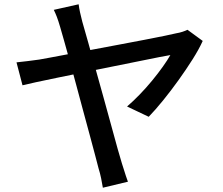

<svg xmlns="http://www.w3.org/2000/svg" viewBox="-20 -823 1040 896"><path d="M347 -803Q349 -786 353.5 -765.5Q358 -745 364 -722Q376 -681 392 -623.5Q408 -566 426.5 -499.5Q445 -433 464 -365Q483 -297 499.5 -236Q516 -175 529 -128.5Q542 -82 549 -60Q553 -49 557.5 -33.5Q562 -18 567.5 -2Q573 14 577 25L460 53Q457 34 452 9.5Q447 -15 440 -37Q435 -57 424.5 -96.5Q414 -136 399.5 -190Q385 -244 368.5 -304.5Q352 -365 336 -425.5Q320 -486 305 -540Q290 -594 278.5 -635Q267 -676 261 -696Q252 -727 245 -745Q238 -763 231 -777ZM926 -632Q909 -594 879 -546.5Q849 -499 813.5 -449.5Q778 -400 741.5 -355Q705 -310 674 -278L573 -326Q602 -351 632 -382Q662 -413 690 -447Q718 -481 740 -512Q762 -543 775 -566Q762 -564 723.5 -556.5Q685 -549 629 -537.5Q573 -526 507.5 -513Q442 -500 376 -486.5Q310 -473 251 -461Q192 -449 148.5 -439.5Q105 -430 85 -425L57 -532Q85 -535 110 -538Q135 -541 163 -545Q175 -547 212.5 -554Q250 -561 303 -571Q356 -581 417 -592.5Q478 -604 539.5 -615.5Q601 -627 655.5 -637.5Q710 -648 749 -656Q788 -664 804 -668Q817 -670 831 -674.5Q845 -679 855 -684Z"/></svg>

Font: Noto Sans KR Medium
Style: Regular
Weight: 500
Designer: Ryoko NISHIZUKA  (kana, bopomofo & ideographs); Paul D. Hunt (Latin, Greek & Cyrillic); Sandoll Communications , Soo-you
Foundry: Adobe
Version: Version 2.004-H2;hotconv 1.0.118;makeotfexe 2.5.65603